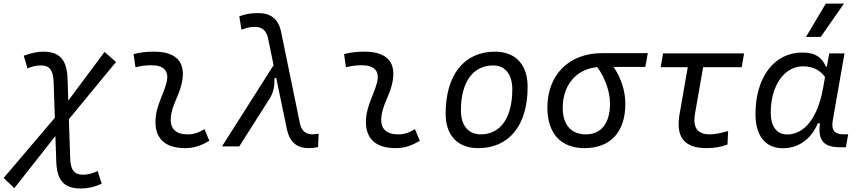

<svg xmlns="http://www.w3.org/2000/svg" viewBox="-73 -815 4780 1069"><path d="M6.8 232.4 235.4 -57.6 240.2 83.5C243.7 189.9 283.7 234.4 376.5 234.4C416.5 234.4 451.2 226.6 493.2 208L470.7 137.2C439.9 151.9 415.5 157.7 387.2 157.7C340.8 157.7 319.8 130.9 317.9 67.4L310.5 -151.4L572.8 -469.7L509.3 -525.9L307.1 -254.9L303.2 -375C299.8 -482.4 259.8 -527.3 167.5 -527.3C135.7 -527.3 104 -520.5 59.1 -504.9L80.1 -434.1C106.4 -445.8 129.4 -450.7 156.7 -450.7C202.6 -450.7 223.6 -423.3 225.6 -358.9L232.4 -159.2L-52.7 175.8Z M1065.4 -95.7C1028.8 -74.7 1006.3 -66.9 971.2 -66.9C906.2 -66.9 874 -98.1 877.9 -157.7C882.3 -225.6 920.9 -275.4 937.5 -345.2C966.8 -464.4 912.6 -527.3 786.1 -527.3C747.6 -527.3 709 -524.4 670.9 -513.7L681.2 -440.4C710.9 -448.2 740.7 -451.7 770.5 -451.7C840.8 -451.7 870.1 -418.5 854 -355C838.9 -293.9 797.4 -226.1 793 -153.3C786.1 -46.4 843.3 9.8 958.5 9.8C1013.7 9.8 1054.2 -8.3 1092.8 -31.2Z M1647.5 9.8C1665 9.8 1680.7 7.8 1697.8 3.9L1701.2 -70.3C1682.6 -67.9 1672.9 -66.9 1669.4 -66.9C1631.8 -66.9 1606.9 -84 1597.2 -126.5L1491.2 -641.6C1475.1 -712.4 1431.6 -742.2 1363.3 -742.2C1315.9 -742.2 1286.1 -733.9 1259.3 -724.1L1271.5 -649.4C1295.9 -658.7 1316.4 -665.5 1346.2 -665.5C1381.8 -665.5 1408.2 -648.9 1418.5 -606L1450.2 -452.1L1163.1 0H1259.3L1429.2 -267.6C1450.7 -301.8 1456.1 -337.4 1455.1 -378.9L1464.8 -381.8L1524.9 -92.8C1541.5 -21 1581.5 9.8 1647.5 9.8Z M2237.3 -95.7C2200.7 -74.7 2178.2 -66.9 2143.1 -66.9C2078.1 -66.9 2045.9 -98.1 2049.8 -157.7C2054.2 -225.6 2092.8 -275.4 2109.4 -345.2C2138.7 -464.4 2084.5 -527.3 1958 -527.3C1919.4 -527.3 1880.9 -524.4 1842.8 -513.7L1853 -440.4C1882.8 -448.2 1912.6 -451.7 1942.4 -451.7C2012.7 -451.7 2042 -418.5 2025.9 -355C2010.7 -293.9 1969.2 -226.1 1964.8 -153.3C1958 -46.4 2015.1 9.8 2130.4 9.8C2185.5 9.8 2226.1 -8.3 2264.6 -31.2Z M2588.9 9.8C2762.2 9.8 2864.7 -117.2 2864.7 -331.5C2864.7 -455.1 2797.4 -527.3 2683.6 -527.3C2510.7 -527.3 2408.2 -398.4 2408.2 -181.2C2408.2 -61 2475.6 9.8 2588.9 9.8ZM2604 -66.9C2534.7 -66.9 2493.2 -116.2 2493.2 -200.2C2493.2 -357.4 2560.1 -450.7 2672.4 -450.7C2740.2 -450.7 2779.3 -400.9 2779.3 -317.4C2779.3 -159.7 2713.9 -66.9 2604 -66.9Z M3181.2 9.8C3326.2 9.8 3408.7 -80.1 3408.7 -236.8C3408.7 -305.7 3387.7 -376.5 3343.3 -442.4H3520L3533.7 -519H3277.8C3095.2 -519 2974.6 -398.4 2974.6 -215.8C2974.6 -72.3 3049.8 9.8 3181.2 9.8ZM3252.9 -441.4C3301.8 -371.6 3323.2 -298.3 3323.2 -236.8C3323.2 -128.9 3274.4 -66.9 3188.5 -66.9C3106.9 -66.9 3060.1 -120.6 3060.1 -213.9C3060.1 -342.8 3135.7 -430.2 3252.9 -441.4Z M3860.8 9.8C3902.8 9.8 3940.4 3.4 3977.5 -10.3L3981 -85.4C3938 -73.2 3904.8 -66.9 3878.9 -66.9C3809.6 -66.9 3782.7 -105 3796.9 -184.1L3841.8 -440.9H4056.6L4069.8 -517.6H3618.7L3605.5 -440.9H3756.3L3710.9 -181.2C3688 -51.8 3736.3 9.8 3860.8 9.8Z M4530.8 -444.3H4525.4C4504.4 -492.2 4470.2 -522.5 4394 -522.5C4237.3 -522.5 4133.3 -385.3 4133.3 -179.2C4133.3 -59.1 4188.5 10.3 4285.6 10.3C4373 10.3 4442.4 -39.6 4480.5 -128.4H4492.2C4480 -32.7 4512.2 4.9 4606 4.9H4636.7L4649.4 -66.9H4627.4C4570.8 -66.9 4554.2 -91.3 4564 -147L4628.9 -517.6H4543.9ZM4398.9 -445.8C4460.9 -445.8 4497.6 -417.5 4520.5 -386.2L4509.8 -325.7C4480 -157.7 4405.3 -66.4 4309.1 -66.4C4252 -66.4 4218.3 -110.4 4218.3 -188C4218.3 -335 4291 -445.8 4398.9 -445.8ZM4414.6 -609.4H4496.6L4626 -794.9H4524.9Z"/></svg>

Font: Cascadia Code SemiLight
Style: Italic
Weight: 350
Italic angle: -10°
Monospace: yes
Designer: Aaron Bell
Foundry: Saja Typeworks
Version: Version 2404.023